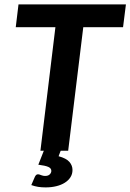

<svg xmlns="http://www.w3.org/2000/svg" viewBox="-20 -668 578 851"><path d="M538.1 -648.4 525.4 -547.4H349.1L282.2 0H249L239.7 24.4Q273.9 33.7 287.6 49.6Q301.3 65.4 301.3 85.4Q301.3 103.5 292.2 117.7Q283.2 131.8 267.3 141.8Q251.5 151.9 229.7 157.2Q208 162.6 182.1 162.6Q164.1 162.6 148.9 160.2Q133.8 157.7 118.7 152.3L134.8 115.2Q137.2 110.4 140.4 107.4Q143.6 104.5 148.9 104.5Q152.3 104.5 155.3 105.7Q158.2 106.9 161.9 108.2Q165.5 109.4 169.9 110.6Q174.3 111.8 180.2 111.8Q193.8 111.8 200.7 104.7Q207.5 97.7 207.5 89.4Q207.5 77.6 194.1 71.8Q180.7 65.9 149.9 62L174.3 0H159.2L225.6 -547.4H49.8L62 -648.4Z"/></svg>

Font: Carlito
Style: Bold Italic
Weight: 700
Italic angle: -7°
Designer: Lukasz Dziedzic
Foundry: tyPoland Lukasz Dziedzic
Version: Version 1.104